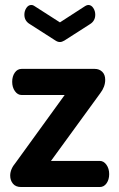

<svg xmlns="http://www.w3.org/2000/svg" viewBox="-20 -752 477 772"><path d="M335 -732Q347 -732 355 -720Q363 -708 363 -693Q363 -668 342 -655L239 -589Q229 -583 221 -583Q212 -583 203 -589L100 -655Q78 -668 78 -693Q78 -708 86 -720Q94 -732 106 -732Q113 -732 118 -728L221 -662L323 -728Q330 -732 335 -732ZM419 -52Q419 -30 408.5 -15Q398 0 381 0H65Q43 0 32 -13.5Q21 -27 21 -46Q21 -72 43 -98L240 -370H67Q51 -370 40 -385.5Q29 -401 29 -423Q29 -445 39.5 -460Q50 -475 67 -475H361Q379 -475 391 -463.5Q403 -452 403 -431Q403 -403 383 -377L185 -105H381Q397 -105 408 -89.5Q419 -74 419 -52Z"/></svg>

Font: Dosis
Style: Regular
Weight: 400
Designer: Edgar Tolentino, Pablo Impallari, Igino Marini
Foundry: Edgar Tolentino, Pablo Impallari, Igino Marini
Version: Version 1.007;Glyphs 3.1.1 (3134)